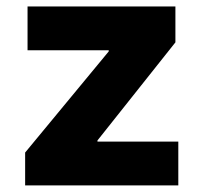

<svg xmlns="http://www.w3.org/2000/svg" viewBox="-20 -562 616 582"><path d="M56.2 0V-99.6L309.6 -406.2V-409.7H63.5V-542.5H511.7V-433.6L275.4 -136.2V-132.8H520.5V0Z"/></svg>

Font: Inter 16pt ExtraBold
Style: Regular
Weight: 800
Version: Version 4.001;git-66647c0bb